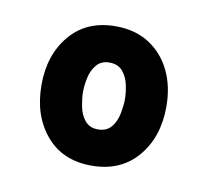

<svg xmlns="http://www.w3.org/2000/svg" viewBox="-44 -777 395 365"><g transform="rotate(10 153.5 -594.5)"><path d="M153 -460Q97 -460 65 -498Q33 -536 33 -595Q33 -653 65 -691Q97 -729 153 -729Q191 -729 218 -711.5Q245 -694 259.5 -664Q274 -634 274 -595Q274 -536 241.5 -498Q209 -460 153 -460ZM153 -530Q170 -530 179 -541Q188 -552 191 -568Q194 -584 194 -595Q194 -607 191 -622Q188 -637 179 -648Q170 -659 153 -659Q137 -659 128 -648Q119 -637 116 -622Q113 -607 113 -595Q113 -584 116 -568Q119 -552 128 -541Q137 -530 153 -530Z"/></g></svg>

Font: Kreon Light
Style: Regular
Weight: 400
Version: Version 2.002